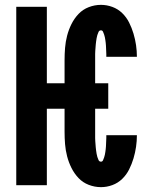

<svg xmlns="http://www.w3.org/2000/svg" viewBox="-20 -763 640 791"><path d="M396 8Q370 8 345.5 -1.5Q321 -11 303.5 -29.5Q286 -48 274.5 -71Q263 -94 256.5 -119Q250 -144 248 -169.5Q246 -195 246 -221V-315H173V0H47V-735H173V-420H246V-514Q246 -540 248 -565.5Q250 -591 256.5 -616Q263 -641 274.5 -664Q286 -687 303.5 -705.5Q321 -724 345.5 -733.5Q370 -743 396 -743Q420 -743 443 -734.5Q466 -726 483.5 -709Q501 -692 512 -670Q523 -648 530 -624.5Q537 -601 540.5 -577Q544 -553 544 -529H418Q418 -535 418 -540.5Q418 -546 417.5 -552Q417 -558 417 -563.5Q417 -569 416.5 -575Q416 -581 415.5 -586.5Q415 -592 414 -598Q413 -604 412 -609.5Q411 -615 409 -620.5Q407 -626 404.5 -632Q402 -638 396 -638Q389 -638 386 -631.5Q383 -625 381 -618.5Q379 -612 378 -605.5Q377 -599 376 -592.5Q375 -586 374.5 -579.5Q374 -573 373.5 -566.5Q373 -560 372.5 -553.5Q372 -547 372 -540.5Q372 -534 372 -527.5Q372 -521 372 -514V-420H426V-315H372V-221Q372 -214 372 -207.5Q372 -201 372 -194.5Q372 -188 372.5 -181.5Q373 -175 373.5 -168.5Q374 -162 374.5 -155.5Q375 -149 376 -142.5Q377 -136 378 -129.5Q379 -123 381 -116.5Q383 -110 386 -103.5Q389 -97 396 -97Q402 -97 404.5 -103Q407 -109 409 -114.5Q411 -120 412 -125.5Q413 -131 414 -137Q415 -143 415.5 -148.5Q416 -154 416.5 -160Q417 -166 417 -171.5Q417 -177 417.5 -183Q418 -189 418 -194.5Q418 -200 418 -206H544Q544 -182 540.5 -158Q537 -134 530 -110.5Q523 -87 512 -65Q501 -43 483.5 -26Q466 -9 443 -0.5Q420 8 396 8Z"/></svg>

Font: Iosevka SS04 XBd Ex
Style: Regular
Weight: 800
Width: 7
Monospace: yes
Designer: Belleve Invis
Foundry: Belleve Invis
Version: Version 19.0.0; ttfautohint (v1.8.4)